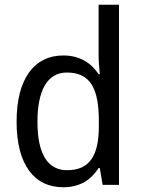

<svg xmlns="http://www.w3.org/2000/svg" viewBox="-20 -780 599 810"><path d="M247 10C319 10 365 -23 396 -71H401L413 0H482V-760H396V-545C396 -524 399 -489 401 -467H396C365 -514 317 -546 247 -546C126 -546 50 -450 50 -267C50 -84 125 10 247 10ZM263 -62C179 -62 138 -134 138 -266C138 -396 178 -474 262 -474C363 -474 397 -404 397 -269V-248C397 -123 358 -62 263 -62Z"/></svg>

Font: Noto Sans Myanmar UI SemiCondensed
Style: Regular
Weight: 400
Width: 4
Designer: Monotype Design Team
Foundry: Monotype Imaging Inc.
Version: Version 2.103